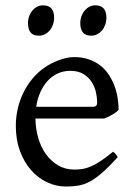

<svg xmlns="http://www.w3.org/2000/svg" viewBox="-20 -682 502 717"><path d="M242.2 -417.5Q216.8 -417.5 195.6 -407.7Q174.3 -397.9 158 -380.1Q141.6 -362.3 130.6 -337.6Q119.6 -313 115.2 -283.2H324.2Q335.4 -283.2 339.1 -286.9Q342.8 -290.5 342.8 -300.8Q342.8 -314 339.1 -333.7Q335.4 -353.5 324.5 -372.3Q313.5 -391.1 293.7 -404.3Q273.9 -417.5 242.2 -417.5ZM422.9 -272Q414.1 -262.2 399.4 -253.9Q384.8 -245.6 369.1 -239.3H112.3Q112.8 -201.2 122.8 -166.7Q132.8 -132.3 151.6 -106.2Q170.4 -80.1 197 -64.5Q223.6 -48.8 256.8 -48.8Q272 -48.8 286.4 -50.8Q300.8 -52.7 317.4 -59.6Q334 -66.4 354.2 -79.6Q374.5 -92.8 401.9 -115.2Q408.2 -111.8 412.8 -105.5Q417.5 -99.1 419.9 -95.2Q387.2 -59.6 362.5 -37.8Q337.9 -16.1 316.2 -4.4Q294.4 7.3 273.2 11Q252 14.6 227.1 14.6Q189.5 14.6 155.5 -1.5Q121.6 -17.6 95.7 -47.1Q69.8 -76.7 54.4 -118.4Q39.1 -160.2 39.1 -211.9Q39.1 -244.6 46.4 -276.4Q53.7 -308.1 67.6 -336.4Q81.5 -364.7 101.6 -388.7Q121.6 -412.6 147 -430.2Q157.7 -437.5 171.1 -444.6Q184.6 -451.7 199.2 -457Q213.9 -462.4 228.3 -465.6Q242.7 -468.8 255.9 -468.8Q287.6 -468.8 312.5 -460Q337.4 -451.2 356 -436.3Q374.5 -421.4 387.2 -401.6Q399.9 -381.8 408 -359.9Q416 -337.9 419.4 -315.2Q422.9 -292.5 422.9 -272ZM377.4 -615.7Q377.4 -602.1 373 -589.8Q368.7 -577.6 361.1 -568.6Q353.5 -559.6 343.3 -554.2Q333 -548.8 320.8 -548.8Q298.8 -548.8 289.3 -561Q279.8 -573.2 279.8 -595.7Q279.8 -609.4 284.2 -621.6Q288.6 -633.8 296.4 -642.8Q304.2 -651.9 314.2 -657Q324.2 -662.1 335.9 -662.1Q377.4 -662.1 377.4 -615.7ZM182.1 -615.7Q182.1 -602.1 177.7 -589.8Q173.3 -577.6 165.8 -568.6Q158.2 -559.6 147.9 -554.2Q137.7 -548.8 125.5 -548.8Q103.5 -548.8 94 -561Q84.5 -573.2 84.5 -595.7Q84.5 -609.4 88.9 -621.6Q93.3 -633.8 101.1 -642.8Q108.9 -651.9 118.9 -657Q128.9 -662.1 140.6 -662.1Q182.1 -662.1 182.1 -615.7Z"/></svg>

Font: Gentium Plus
Style: Regular
Weight: 400
Designer: J. Victor Gaultney, Annie Olsen, Iska Routamaa
Foundry: SIL International
Version: Version 1.510